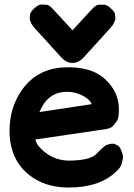

<svg xmlns="http://www.w3.org/2000/svg" viewBox="-20 -816 599 857"><path d="M446.8 -238.8Q476.6 -243.2 484.9 -254.2Q493.2 -265.1 501.5 -275.9Q509.8 -286.6 510.7 -319.8Q513.7 -399.4 454.1 -458Q389.2 -522 263.2 -515.1Q141.6 -508.3 74.7 -409.7Q22.5 -332.5 22.5 -231.9Q22.9 -106.9 106.9 -37.6Q177.2 20 283.2 21Q420.9 22 495.6 -47.4Q519 -68.8 522.2 -82Q525.4 -95.2 528.6 -108.4Q531.7 -121.6 519 -149.4Q512.2 -163.6 505.4 -166.7Q498.5 -169.9 491.7 -173.1Q484.9 -176.3 469.2 -172.9Q455.1 -169.9 448.5 -164.6Q441.9 -159.2 435.1 -153.6Q428.2 -147.9 410.2 -128.9Q382.8 -100.1 289.1 -99.1Q227.5 -98.6 177.7 -138.7Q143.6 -166.5 137.7 -193.4ZM176.3 -354Q213.9 -406.2 278.3 -406.2Q321.3 -406.2 359.9 -382.8Q380.4 -370.1 389.6 -351.1L155.8 -315.9Q169.9 -344.7 176.3 -354ZM303.7 -535.2Q331.1 -534.7 355.5 -562L471.7 -689.9Q483.4 -703.1 486.6 -710Q489.7 -716.8 492.7 -723.6Q495.6 -730.5 494.9 -738Q494.1 -745.6 493.4 -752.9Q492.7 -760.3 481 -772.5Q459.5 -794.4 447 -794.7Q434.6 -794.9 421.9 -795.2Q409.2 -795.4 388.7 -773.4L303.7 -680.7L218.3 -773.4Q200.2 -793.9 188.2 -794.7Q176.3 -795.4 164.3 -795.9Q152.3 -796.4 131.8 -777.8Q129.4 -775.4 126.5 -772.5Q115.2 -760.3 114.5 -752.9Q113.8 -745.6 112.8 -738Q111.8 -730.5 114.7 -723.6Q117.7 -716.8 120.6 -709.7Q123.5 -702.6 135.3 -689.9L251.5 -562Q276.4 -534.7 303.7 -535.2Z"/></svg>

Font: Comic Relief
Style: Bold
Weight: 700
Designer: Jeff Davis
Foundry: Loudifier
Version: Version 1.200; ttfautohint (v1.8.4.7-5d5b)